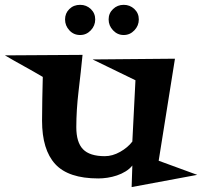

<svg xmlns="http://www.w3.org/2000/svg" viewBox="-110 -716 824 783"><path d="M694.3 -2.9 426.8 46.9 429.7 -41Q418.9 -27.3 402.3 -17.1Q385.7 -6.8 366.7 -0.5Q347.7 5.9 328.1 8.8Q308.6 11.7 291 11.7Q168.9 11.7 115.2 -46.9Q61.5 -105.5 61.5 -223.6Q61.5 -269.5 62.5 -313.5Q63.5 -357.4 64.5 -402.3Q26.4 -424.8 -12.7 -446.3Q-51.8 -467.8 -89.8 -490.2L226.6 -492.2Q219.7 -421.9 210.4 -344.2Q201.2 -266.6 201.2 -197.3Q201.2 -135.7 228.5 -107.4Q255.9 -79.1 317.4 -79.1Q348.6 -79.1 379.9 -96.7Q411.1 -114.3 429.7 -138.7L442.4 -388.7L267.6 -473.6L603.5 -476.6L537.1 -60.5ZM456.1 -636.7Q456.1 -611.3 438 -592.3Q419.9 -573.2 394.5 -573.2Q369.1 -573.2 351.1 -592.3Q333 -611.3 333 -636.7Q333 -662.1 351.1 -679.2Q369.1 -696.3 394.5 -696.3Q419.9 -696.3 438 -679.2Q456.1 -662.1 456.1 -636.7ZM278.3 -636.7Q278.3 -611.3 260.3 -592.3Q242.2 -573.2 216.8 -573.2Q190.4 -573.2 172.9 -592.3Q155.3 -611.3 155.3 -636.7Q155.3 -662.1 172.9 -679.2Q190.4 -696.3 216.8 -696.3Q242.2 -696.3 260.3 -679.2Q278.3 -662.1 278.3 -636.7Z"/></svg>

Font: Fontdiner Swanky
Style: Regular
Weight: 400
Designer: Font Diner, Inc
Foundry: Font Diner, Inc
Version: Version 1.001